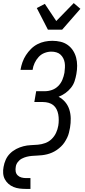

<svg xmlns="http://www.w3.org/2000/svg" viewBox="-27 -1007 547 1242"><path d="M140 215Q119 215 99 212.5Q79 210 60.5 202.5Q42 195 27.5 182Q13 169 4 152Q-5 135 -6.5 114Q-8 93 -4 73Q0 49 10 26.5Q20 4 38 -14Q56 -32 78.5 -43.5Q101 -55 124.5 -61Q148 -67 171.5 -68Q195 -69 218.5 -71Q242 -73 265.5 -81.5Q289 -90 307 -107.5Q325 -125 335.5 -147.5Q346 -170 350 -194Q353 -212 353 -230.5Q353 -249 350 -266.5Q347 -284 339 -300Q331 -316 318 -326.5Q305 -337 287.5 -342Q270 -347 251 -347H195L207 -417H263Q286 -417 309 -425Q332 -433 349.5 -450.5Q367 -468 376.5 -491Q386 -514 390 -537Q392 -553 393 -569.5Q394 -586 391.5 -601.5Q389 -617 382 -630.5Q375 -644 364 -654Q353 -664 337.5 -668.5Q322 -673 305 -673Q283 -673 261 -664.5Q239 -656 223 -638.5Q207 -621 197 -599.5Q187 -578 184 -556V-555H106V-557Q110 -581 118.5 -605Q127 -629 141 -650.5Q155 -672 173.5 -690.5Q192 -709 215 -721Q238 -733 262.5 -738Q287 -743 311 -743Q339 -743 364.5 -737Q390 -731 410.5 -716.5Q431 -702 445 -680.5Q459 -659 465.5 -634Q472 -609 472 -582Q472 -555 467 -528Q463 -505 455.5 -482Q448 -459 432 -439Q416 -419 395.5 -404.5Q375 -390 352 -381Q377 -368 395 -346.5Q413 -325 421.5 -298Q430 -271 430.5 -241Q431 -211 426 -181Q423 -165 419 -148.5Q415 -132 407.5 -116.5Q400 -101 390.5 -86.5Q381 -72 368 -59.5Q355 -47 340.5 -37Q326 -27 310 -20Q294 -13 278 -9Q262 -5 245 -3Q228 -1 212 -0.5Q196 0 179 1.5Q162 3 146 7Q130 11 114.5 19Q99 27 88 41.5Q77 56 75 72Q72 88 74.5 102.5Q77 117 87 127Q97 137 111.5 141Q126 145 141 145H170V215ZM283 -815 211 -955 263 -982 337 -871 450 -987 493 -950 375 -815Z"/></svg>

Font: Iosevka Fixed
Style: Italic
Weight: 400
Italic angle: -9°
Monospace: yes
Designer: Belleve Invis
Foundry: Belleve Invis
Version: Version 33.2.4